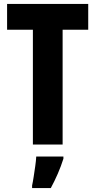

<svg xmlns="http://www.w3.org/2000/svg" viewBox="-20 -827 484 975"><path d="M298 -93H147V-676H16V-807H428V-676H298ZM302 -21Q290 17 273.5 55Q257 93 238 128H143V115Q147 97 151 70.5Q155 44 159 16.5Q163 -11 164 -32H302Z"/></svg>

Font: Noto Sans Kannada UI ExtraCondensed ExtraBold
Style: Regular
Weight: 800
Width: 2
Designer: Jelle Bosma - Monotype Design Team
Foundry: Monotype Imaging Inc.
Version: Version 2.005; ttfautohint (v1.8.4.7-5d5b)